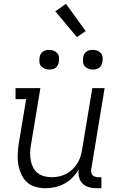

<svg xmlns="http://www.w3.org/2000/svg" viewBox="-20 -985 640 1013"><path d="M221 8Q192 8 166 0.5Q140 -7 121.5 -24.5Q103 -42 92 -66.5Q81 -91 76.5 -117.5Q72 -144 73.5 -172Q75 -200 79 -228L118 -462H62V-520H193L143 -218Q139 -198 139 -177.5Q139 -157 142.5 -137.5Q146 -118 155 -101Q164 -84 179 -72Q194 -60 213.5 -55Q233 -50 253 -50Q272 -50 291 -54Q310 -58 328 -67Q346 -76 361 -90Q376 -104 387 -121.5Q398 -139 404 -157.5Q410 -176 413 -195L467 -520H532L462 -96Q460 -86 461 -77Q462 -68 467.5 -61.5Q473 -55 481.5 -52.5Q490 -50 499 -50H515V8H489Q468 8 448.5 2.5Q429 -3 415.5 -16.5Q402 -30 397 -50Q392 -70 396 -91Q382 -68 363 -48.5Q344 -29 320 -16Q296 -3 270.5 2.5Q245 8 221 8ZM470 -618Q457 -618 446 -622.5Q435 -627 427 -636Q419 -645 418 -657.5Q417 -670 419 -683Q420 -691 424.5 -699.5Q429 -708 436.5 -713Q444 -718 452.5 -720Q461 -722 469 -722Q482 -722 493.5 -717.5Q505 -713 512.5 -704Q520 -695 521.5 -682.5Q523 -670 520 -657Q519 -649 514.5 -640.5Q510 -632 503 -627Q496 -622 487 -620Q478 -618 470 -618ZM240 -618Q227 -618 216 -622.5Q205 -627 197 -636Q189 -645 188 -657.5Q187 -670 189 -683Q190 -691 194.5 -699.5Q199 -708 206.5 -713Q214 -718 222.5 -720Q231 -722 239 -722Q252 -722 263.5 -717.5Q275 -713 282.5 -704Q290 -695 291.5 -682.5Q293 -670 290 -657Q289 -649 284.5 -640.5Q280 -632 273 -627Q266 -622 257 -620Q248 -618 240 -618ZM386 -789 272 -925 328 -965 432 -821Z"/></svg>

Font: Iosevka Etoile Light
Style: Italic
Weight: 300
Italic angle: -9°
Designer: Belleve Invis
Foundry: Belleve Invis
Version: Version 22.1.2; ttfautohint (v1.8.4)